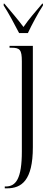

<svg xmlns="http://www.w3.org/2000/svg" viewBox="-22 -786 279 1046"><path d="M82 -606H130C151 -651 187 -718 212 -756V-766H208C171 -722 136 -683 106 -639C74 -682 38 -723 2 -766H-2V-756C23 -718 59 -651 82 -606ZM4 240H16C95 240 157 198 157 16V-536H30V-526H39C86 -526 97 -516 97 -452V39C97 187 65 230 9 230H4Z"/></svg>

Font: Noto Serif Display ExtraCondensed Light
Style: Regular
Weight: 300
Width: 2
Designer: Monotype Design Team
Foundry: Monotype Imaging Inc.
Version: Version 2.009